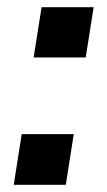

<svg xmlns="http://www.w3.org/2000/svg" viewBox="-20 -511 296 531"><path d="M73 -352 95 -491H239L217 -352ZM18 0 40 -140H184L162 0Z"/></svg>

Font: Nunito Sans 11pt
Style: Bold Italic
Weight: 700
Italic angle: -9°
Version: Version 3.101;gftools[0.9.27]